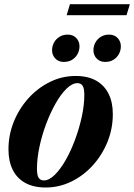

<svg xmlns="http://www.w3.org/2000/svg" viewBox="-20 -862 626 896"><path d="M333 -507.5Q390 -507.5 428.5 -485.8Q467 -464 486.8 -424.2Q506.5 -384.5 506.5 -329.5Q506.5 -262 481.8 -200.5Q457 -139 413.5 -90.8Q370 -42.5 313.2 -14.8Q256.5 13 193 13Q136 13 97.2 -8.8Q58.5 -30.5 39 -70.5Q19.5 -110.5 19.5 -165Q19.5 -232 44.2 -293.5Q69 -355 112.5 -403.2Q156 -451.5 212.8 -479.5Q269.5 -507.5 333 -507.5ZM185 -20Q209 -20 235.5 -46Q262 -72 286.5 -115Q311 -158 330.5 -210.8Q350 -263.5 361.8 -317.8Q373.5 -372 373.5 -420Q373.5 -449.5 365.5 -461.8Q357.5 -474 341 -474Q317 -474 290.5 -448.2Q264 -422.5 239.5 -379.2Q215 -336 195.2 -283.2Q175.5 -230.5 164 -176.2Q152.5 -122 152.5 -74.5Q152.5 -45 160.2 -32.5Q168 -20 185 -20ZM277.5 -573Q253 -573 238 -589Q223 -605 223 -627.5Q223 -646.5 232 -663.2Q241 -680 257.5 -690.2Q274 -700.5 296 -700.5Q321 -700.5 336 -684.5Q351 -668.5 351 -646Q351 -626.5 342 -610Q333 -593.5 316.8 -583.2Q300.5 -573 277.5 -573ZM471 -573Q446 -573 431 -589Q416 -605 416 -627.5Q416 -646.5 425 -663.2Q434 -680 450.5 -690.2Q467 -700.5 489 -700.5Q514 -700.5 529 -684.5Q544 -668.5 544 -646Q544 -626.5 535 -610Q526 -593.5 509.8 -583.2Q493.5 -573 471 -573ZM291 -791 306.5 -842.5H586L570.5 -791Z"/></svg>

Font: Newsreader 60pt
Style: Bold Italic
Weight: 700
Italic angle: -17°
Designer: Hugues Gentile
Foundry: Production Type
Version: Version 1.003